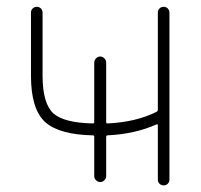

<svg xmlns="http://www.w3.org/2000/svg" viewBox="-20 -567 593 566"><path d="M445.3 -529.3Q445.3 -537.1 450.2 -542Q455.1 -546.9 462.4 -546.9Q469.7 -546.9 474.6 -542Q479.5 -537.1 479.5 -529.3V-37.1Q479.5 -30.3 474.6 -25.4Q469.7 -20.5 462.4 -20.5Q455.1 -20.5 450.2 -25.4Q445.3 -30.3 445.3 -37.1V-197.3Q445.3 -202.1 441.4 -200.2Q377.9 -171.9 296.9 -168Q293 -168 293 -163.1V-47.9Q293 -41 287.6 -35.6Q282.2 -30.3 275.4 -30.3Q268.6 -30.3 263.2 -35.6Q257.8 -41 257.8 -47.9V-164.1Q257.8 -168 253.9 -168Q155.3 -169.9 113.3 -207Q71.3 -245.1 71.3 -343.8V-529.3Q71.3 -537.1 76.2 -542Q81.1 -546.9 88.4 -546.9Q95.7 -546.9 100.6 -542Q105.5 -537.1 105.5 -529.3V-343.8Q105.5 -261.7 137.7 -232.4Q168.9 -205.1 252.9 -203.1Q257.8 -203.1 257.8 -207V-382.8Q257.8 -389.6 263.2 -395Q268.6 -400.4 275.4 -400.4Q282.2 -400.4 287.6 -395Q293 -389.6 293 -382.8V-207Q293 -203.1 296.9 -203.1Q380.9 -207 441.4 -237.3Q445.3 -239.3 445.3 -244.1Z"/></svg>

Font: Gen Jyuu Gothic ExtraLight
Style: Regular
Weight: 100
Designer: [Source Han Sans]
Ryoko NISHIZUKA  (kana & ideographs); Paul D. Hunt (Latin, Greek & Cyrillic); Wenlong ZHANG  (bopomofo
Version: Version 1.002.20150607